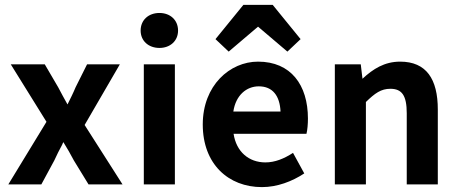

<svg xmlns="http://www.w3.org/2000/svg" viewBox="-20 -754 1878 785"><path d="M149 0 202 -98C212 -120 223 -142 234 -162C236 -166 237 -170 239 -173C254 -149 269 -123 282 -98L342 0H481L326 -243L470 -491H336L289 -397C280 -375 267 -349 256 -327C243 -350 230 -374 218 -397L163 -491H24L170 -256L14 0Z M568 -491V0H695V-491ZM555 -629C555 -587 587 -558 632 -558C676 -558 708 -587 708 -629C708 -672 676 -701 632 -701C587 -701 555 -672 555 -629Z M809 -245C809 -83 914 11 1051 11C1113 11 1174 -12 1224 -45L1178 -129C1141 -105 1104 -90 1065 -90C997 -90 946 -134 935 -207H1233C1237 -223 1239 -247 1239 -269C1239 -407 1169 -502 1035 -502C920 -502 809 -405 809 -245ZM915 -543 1035 -645 1155 -543 1209 -594 1095 -734H975L861 -594ZM1038 -401C1095 -401 1124 -362 1127 -298H934C944 -365 988 -401 1038 -401Z M1349 -491V0H1476V-337C1513 -373 1538 -391 1576 -391C1623 -391 1643 -364 1643 -291V0H1770V-306C1770 -431 1723 -502 1616 -502C1552 -502 1505 -472 1462 -432L1455 -491Z"/></svg>

Font: Source Sans Pro SemBd
Style: Regular
Weight: 700
Designer: Paul D. Hunt
Foundry: Adobe Systems Incorporated
Version: Version 2.020;PS 2.0;hotconv 1.0.86;makeotf.lib2.5.63406